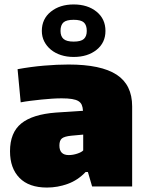

<svg xmlns="http://www.w3.org/2000/svg" viewBox="-20 -838 661 863"><path d="M191 5Q110 5 67.5 -38.5Q25 -82 25 -158Q25 -242 75.5 -283Q126 -324 231 -332L353 -340Q352 -356 347.5 -366.5Q343 -377 332.5 -383.5Q322 -390 303.5 -393Q285 -396 257 -396Q237 -396 214 -394.5Q191 -393 166.5 -390.5Q142 -388 118 -385Q94 -382 73 -378L59 -527Q119 -538 178 -543Q237 -548 288 -548Q434 -548 504 -502.5Q574 -457 574 -360V0H394L375 -65H365Q330 -28 284.5 -11.5Q239 5 191 5ZM289 -141Q308 -141 327.5 -147.5Q347 -154 354 -162V-233L300 -228Q270 -225 258.5 -216Q247 -207 247 -184Q247 -141 289 -141ZM311 -582Q280 -582 254 -590.5Q228 -599 209 -614.5Q190 -630 179 -651.5Q168 -673 168 -699Q168 -753 208.5 -785.5Q249 -818 311 -818Q374 -818 414 -785.5Q454 -753 454 -699Q454 -646 414 -614Q374 -582 311 -582ZM311 -651Q344 -651 357 -663Q370 -675 370 -699Q370 -725 357 -737Q344 -749 311 -749Q278 -749 265 -737Q252 -725 252 -699Q252 -675 265.5 -663Q279 -651 311 -651Z"/></svg>

Font: Encode Sans Normal
Style: Black
Weight: 900
Designer: Pablo Impallari, Andres Torresi
Foundry: Pablo Impallari, Andres Torresi
Version: Version 1.000; ttfautohint (v1.00) -l 8 -r 50 -G 200 -x 14 -